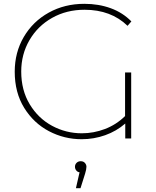

<svg xmlns="http://www.w3.org/2000/svg" viewBox="-20 -724 814 1004"><path d="M634 -345H666V0H635V-78Q589 -38 530 -17Q471 4 407 4Q316 4 236 -38Q156 -80 106.5 -160Q57 -240 57 -349Q57 -450 104.5 -531Q152 -612 235 -658Q318 -704 421 -704Q496 -704 559 -681Q622 -658 667 -612L647 -589Q560 -673 422 -673Q328 -673 252.5 -630.5Q177 -588 134 -514Q91 -440 91 -350Q91 -252 135.5 -178.5Q180 -105 252.5 -66Q325 -27 408 -27Q470 -27 529 -49.5Q588 -72 634 -117ZM432 148Q432 161 425 184L401 260H377L396 177Q386 176 379 167.5Q372 159 372 148Q372 136 380.5 127.5Q389 119 402 119Q416 119 424 128Q432 137 432 148Z"/></svg>

Font: Montserrat Alternates ExLight
Style: Regular
Weight: 275
Designer: Julieta Ulanovsky
Foundry: Julieta Ulanovsky
Version: Version 7.200